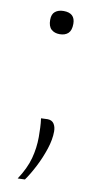

<svg xmlns="http://www.w3.org/2000/svg" viewBox="-79 -541 372 734"><g transform="rotate(10 107.0 -173.5)"><path d="M107 -414Q87 -414 74.5 -425.2Q62 -436.5 62 -462Q62 -484 74.5 -494Q87 -504 107 -504Q152 -504 152 -462Q152 -436.5 140 -425.2Q128 -414 107 -414ZM45 157Q74.5 112.5 85.8 71Q97 29.5 97 -13Q97 -31 96.2 -49Q95.5 -67 93 -85L119 -86Q135.5 -85.5 143.2 -73.8Q151 -62 151 -44Q151 -13 138.8 24.2Q126.5 61.5 108.5 96.5Q90.5 131.5 73 156Z"/></g></svg>

Font: Commissioner Flair Thin
Style: Regular
Weight: 100
Designer: Kostas Bartsokas
Foundry: Kostas Bartsokas
Version: Version 1.000; ttfautohint (v1.8.3)